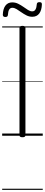

<svg xmlns="http://www.w3.org/2000/svg" viewBox="-20 -1254 415 1774"><path d="M188 14Q173 14 166.5 9.5Q160 5 160 -5V-996Q160 -1006 166.5 -1010.5Q173 -1015 188 -1015Q201 -1015 208 -1010.5Q215 -1006 215 -996V-5Q215 5 208.5 9.5Q202 14 188 14ZM29 -1097Q6 -1097 6 -1118Q8 -1173 30.5 -1202.5Q53 -1232 93 -1232Q122 -1232 147.5 -1219.5Q173 -1207 195.5 -1191Q218 -1175 238.5 -1162Q259 -1149 278 -1149Q298 -1149 308 -1166.5Q318 -1184 320 -1215Q321 -1234 344 -1234Q357 -1234 362 -1229.5Q367 -1225 367 -1213Q365 -1159 342.5 -1129Q320 -1099 278 -1099Q250 -1099 224.5 -1112Q199 -1125 176.5 -1141Q154 -1157 133.5 -1169.5Q113 -1182 94 -1182Q75 -1182 65 -1166Q55 -1150 53 -1116Q52 -1106 46.5 -1101.5Q41 -1097 29 -1097ZM0 490H375V500H0ZM0 -20H375V0H0ZM0 -505H375V-500H0ZM0 -1010H375V-1000H0Z"/></svg>

Font: Playwrite PE Guides
Style: Regular
Weight: 400
Designer: Veronika Burian, José Scaglione
Foundry: TypeTogether
Version: Version 1.003